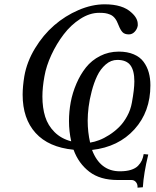

<svg xmlns="http://www.w3.org/2000/svg" viewBox="-20 -679 716 882"><path d="M394 -23.9Q413.6 -26.9 435.5 -35.2Q457.5 -43.5 481.9 -59.1Q506.3 -74.7 526.9 -95Q547.4 -115.2 563.7 -144.8Q580.1 -174.3 585.9 -208Q597.2 -269 597.2 -305.2Q597.2 -355 578.9 -379.4Q560.5 -403.8 519 -403.8Q489.7 -403.8 465.6 -382.8Q441.4 -361.8 426.5 -330.6Q411.6 -299.3 401.4 -260.3Q391.1 -221.2 387 -187.3Q382.8 -153.3 382.8 -125Q382.8 -71.8 394 -23.9ZM530.8 107.9Q560.5 107.9 581.5 101.3Q602.5 94.7 614.3 82.5Q626 70.3 631.6 57.9Q637.2 45.4 640.1 28.8L661.1 30.8Q640.1 117.2 636.2 181.2L611.8 183.1V178.2Q611.8 166 604 157Q596.2 147.9 584 147.9H520Q439.9 147.9 390.4 109.9Q340.8 71.8 317.9 8.8Q203.1 -2.4 143.6 -68.1Q84 -133.8 84 -244.1Q84 -281.2 91.8 -329.1Q103.5 -395.5 140.9 -457Q178.2 -518.6 228.8 -562.5Q279.3 -606.4 340.8 -632.8Q402.3 -659.2 460.9 -659.2Q543.9 -659.2 584 -621.1Q612.8 -595.7 612.8 -567.9V-561Q609.9 -544.9 598.6 -533Q587.4 -521 571.8 -521Q552.7 -521 543 -531Q533.2 -541 523.9 -564.9Q517.1 -583.5 507.8 -595.2Q498.5 -606.9 485.8 -612.1Q473.1 -617.2 462.4 -618.7Q451.7 -620.1 435.1 -620.1Q392.1 -620.1 348.9 -592.3Q305.7 -564.5 272.7 -521.2Q239.7 -478 216.1 -427Q192.4 -376 184.1 -328.1Q174.8 -277.3 174.8 -235.8Q174.8 -183.6 187.5 -143.1Q200.2 -102.5 230.5 -72.3Q260.7 -42 307.1 -29.8Q296.9 -75.7 296.9 -123Q296.9 -166 304.9 -209.5Q313 -252.9 331.1 -294.9Q349.1 -336.9 375 -369.4Q400.9 -401.9 439.9 -421.9Q479 -441.9 525.9 -441.9Q565.4 -441.9 594.5 -429.4Q623.5 -417 639.6 -395Q655.8 -373 663.3 -346.2Q670.9 -319.3 670.9 -287.1Q670.9 -166 597.7 -85Q524.4 -3.9 402.8 9.8Q439.9 107.9 530.8 107.9Z"/></svg>

Font: Common Serif SemiBold
Style: Italic
Weight: 600
Italic angle: -12°
Designer: Philipp H. Poll, Khaled Hosny
Foundry: Stefan Peev, Context Ltd.
Version: Version 1.026